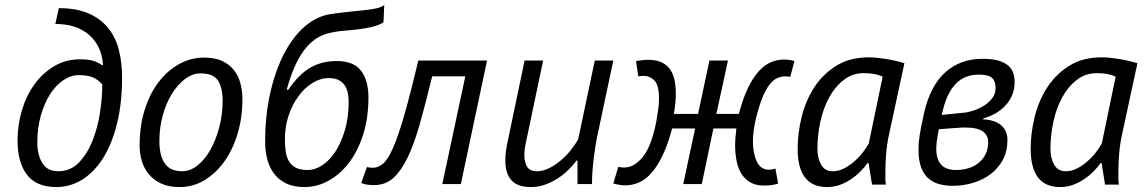

<svg xmlns="http://www.w3.org/2000/svg" viewBox="-20 -745 4633 777"><path d="M305 -505Q339 -505 358.5 -498.5Q378 -492 392 -482H397Q392 -558 341.5 -603Q291 -648 204 -648L218 -712Q291 -712 340 -690Q389 -668 419 -630Q449 -592 461.5 -541Q474 -490 474 -432Q474 -327 453.5 -244.5Q433 -162 397 -105Q361 -48 312.5 -18Q264 12 208 12Q127 12 89 -38Q51 -88 51 -176Q51 -239 68.5 -298Q86 -357 119 -403Q152 -449 199 -477Q246 -505 305 -505ZM299 -441Q267 -441 237 -421Q207 -401 183.5 -365Q160 -329 145.5 -278.5Q131 -228 131 -168Q131 -119 151 -85.5Q171 -52 216 -52Q265 -52 299 -87Q333 -122 354 -174.5Q375 -227 384.5 -288.5Q394 -350 394 -403Q377 -423 355.5 -432Q334 -441 299 -441Z M545 -156Q545 -235 565.5 -300.5Q586 -366 622 -413Q658 -460 705.5 -486Q753 -512 807 -512Q849 -512 878.5 -498.5Q908 -485 926.5 -461.5Q945 -438 953 -407.5Q961 -377 961 -344Q961 -269 941.5 -204Q922 -139 887.5 -91Q853 -43 807 -15.5Q761 12 707 12Q662 12 631.5 -2.5Q601 -17 581.5 -41Q562 -65 553.5 -95Q545 -125 545 -156ZM625 -174Q625 -115 647 -83.5Q669 -52 717 -52Q750 -52 779.5 -75.5Q809 -99 831.5 -139Q854 -179 867.5 -230.5Q881 -282 881 -338Q881 -389 862.5 -418.5Q844 -448 792 -448Q759 -448 729 -425.5Q699 -403 675.5 -365Q652 -327 638.5 -277.5Q625 -228 625 -174Z M1147 -382Q1189 -444 1235.5 -471Q1282 -498 1342 -498Q1411 -498 1441 -459Q1471 -420 1471 -350Q1471 -267 1449.5 -200Q1428 -133 1392 -86Q1356 -39 1309.5 -13.5Q1263 12 1212 12Q1168 12 1137.5 -3Q1107 -18 1088.5 -43Q1070 -68 1061.5 -101Q1053 -134 1053 -171Q1053 -277 1073.5 -368Q1094 -459 1129.5 -527.5Q1165 -596 1213 -637.5Q1261 -679 1317 -688Q1359 -694 1394 -697.5Q1429 -701 1457 -704Q1485 -707 1504.5 -711.5Q1524 -716 1535 -725L1532 -655Q1516 -643 1478.5 -634.5Q1441 -626 1366 -620Q1332 -617 1300.5 -608Q1269 -599 1240 -574Q1211 -549 1186 -503Q1161 -457 1140 -382ZM1133 -182Q1133 -156 1136 -133Q1139 -110 1149 -93Q1159 -76 1177 -66.5Q1195 -57 1225 -57Q1255 -57 1284.5 -76.5Q1314 -96 1337.5 -132Q1361 -168 1376 -219Q1391 -270 1391 -333Q1391 -352 1387.5 -369Q1384 -386 1375 -399.5Q1366 -413 1350.5 -421Q1335 -429 1310 -429Q1277 -429 1245 -409.5Q1213 -390 1188 -356Q1163 -322 1148 -277.5Q1133 -233 1133 -182Z M1863 -436H1729Q1703 -329 1680 -247Q1657 -165 1630.5 -109.5Q1604 -54 1572 -25Q1540 4 1495 4Q1478 4 1464.5 2Q1451 0 1442 -5L1465 -69Q1477 -66 1488 -66Q1510 -66 1529.5 -82Q1549 -98 1570 -145Q1591 -192 1615.5 -277Q1640 -362 1673 -500H1951L1845 0H1770Z M2178 -500 2108 -167Q2102 -140 2102 -117Q2102 -89 2113 -70.5Q2124 -52 2153 -52Q2177 -52 2201.5 -64Q2226 -76 2248.5 -95Q2271 -114 2289.5 -137Q2308 -160 2320 -182L2387 -500H2462L2399 -203Q2395 -186 2391 -161.5Q2387 -137 2383.5 -110Q2380 -83 2378 -57.5Q2376 -32 2376 -13V0H2317V-95H2313Q2298 -75 2278.5 -56Q2259 -37 2235.5 -22Q2212 -7 2185 2.5Q2158 12 2128 12Q2106 12 2087.5 7Q2069 2 2055 -10.5Q2041 -23 2033 -43.5Q2025 -64 2025 -96Q2025 -131 2035 -175L2103 -500Z M2700 -225Q2682 -158 2660.5 -114Q2639 -70 2615 -43.5Q2591 -17 2564.5 -6Q2538 5 2511 5Q2499 5 2486.5 3Q2474 1 2462 -2L2482 -70Q2494 -67 2506 -67Q2546 -67 2581 -109.5Q2616 -152 2636 -253Q2641 -282 2644 -304.5Q2647 -327 2647 -346Q2647 -399 2629 -418.5Q2611 -438 2583 -438Q2578 -438 2573 -437.5Q2568 -437 2563 -436L2554 -498Q2568 -500 2580 -501.5Q2592 -503 2603 -503Q2659 -503 2687 -470.5Q2715 -438 2715 -366Q2715 -348 2713 -327.5Q2711 -307 2707 -284H2805L2851 -500H2926L2879 -284H2970Q2987 -348 3007.5 -390Q3028 -432 3051.5 -457.5Q3075 -483 3100.5 -493.5Q3126 -504 3152 -504Q3174 -504 3195 -498L3178 -434Q3173 -435 3168 -435.5Q3163 -436 3158 -436Q3140 -436 3123.5 -428Q3107 -420 3092.5 -400.5Q3078 -381 3065 -349Q3052 -317 3040 -269Q3034 -244 3030.5 -220Q3027 -196 3027 -173Q3027 -125 3042.5 -91.5Q3058 -58 3092 -58Q3103 -58 3118 -63L3129 -2Q3113 3 3099 4.5Q3085 6 3072 6Q3038 6 3015.5 -7.5Q2993 -21 2979.5 -43.5Q2966 -66 2960.5 -95.5Q2955 -125 2955 -157Q2955 -174 2956.5 -191Q2958 -208 2960 -225H2867L2820 0H2745L2793 -225Z M3577 -197Q3569 -160 3566 -122Q3563 -84 3563 -51Q3563 -36 3563 -22.5Q3563 -9 3565 2H3509L3495 -85H3491Q3479 -68 3461.5 -50.5Q3444 -33 3423 -19Q3402 -5 3378 3.5Q3354 12 3327 12Q3208 12 3208 -143Q3208 -207 3224.5 -273Q3241 -339 3275.5 -392Q3310 -445 3364.5 -479Q3419 -513 3496 -513Q3524 -513 3564.5 -506.5Q3605 -500 3640 -489ZM3350 -52Q3374 -52 3396 -63.5Q3418 -75 3437.5 -92Q3457 -109 3472 -128.5Q3487 -148 3496 -165L3552 -435Q3522 -449 3476 -449Q3430 -449 3395 -422Q3360 -395 3336 -351.5Q3312 -308 3300 -253Q3288 -198 3288 -143Q3288 -105 3303 -78.5Q3318 -52 3350 -52Z M3719 -285Q3744 -397 3805 -452Q3866 -507 3956 -507Q3994 -507 4019 -500Q4044 -493 4059 -480.5Q4074 -468 4080 -451Q4086 -434 4086 -413Q4086 -360 4051.5 -321Q4017 -282 3960 -266L3958 -262Q4006 -260 4031.5 -238Q4057 -216 4057 -179Q4057 -133 4038.5 -98.5Q4020 -64 3989 -40.5Q3958 -17 3918 -5Q3878 7 3835 7Q3806 7 3780.5 0Q3755 -7 3736.5 -23.5Q3718 -40 3707.5 -68.5Q3697 -97 3697 -139Q3697 -154 3698 -167Q3699 -180 3701.5 -196Q3704 -212 3708 -233.5Q3712 -255 3719 -285ZM3779 -222Q3774 -195 3771.5 -176.5Q3769 -158 3769 -143Q3769 -57 3849 -57Q3875 -57 3898.5 -64Q3922 -71 3940 -85.5Q3958 -100 3968.5 -121Q3979 -142 3979 -171Q3979 -197 3957.5 -213Q3936 -229 3885 -229Q3882 -229 3877.5 -229Q3873 -229 3862.5 -228Q3852 -227 3832 -226Q3812 -225 3779 -222ZM3881 -289Q3896 -290 3918 -297Q3940 -304 3960.5 -316.5Q3981 -329 3995 -347Q4009 -365 4009 -389Q4009 -416 3995 -429.5Q3981 -443 3941 -443Q3884 -443 3849 -407Q3814 -371 3797 -304L3791 -280Z M4520 -197Q4512 -160 4509 -122Q4506 -84 4506 -51Q4506 -36 4506 -22.5Q4506 -9 4508 2H4452L4438 -85H4434Q4422 -68 4404.5 -50.5Q4387 -33 4366 -19Q4345 -5 4321 3.5Q4297 12 4270 12Q4151 12 4151 -143Q4151 -207 4167.5 -273Q4184 -339 4218.5 -392Q4253 -445 4307.5 -479Q4362 -513 4439 -513Q4467 -513 4507.5 -506.5Q4548 -500 4583 -489ZM4293 -52Q4317 -52 4339 -63.5Q4361 -75 4380.5 -92Q4400 -109 4415 -128.5Q4430 -148 4439 -165L4495 -435Q4465 -449 4419 -449Q4373 -449 4338 -422Q4303 -395 4279 -351.5Q4255 -308 4243 -253Q4231 -198 4231 -143Q4231 -105 4246 -78.5Q4261 -52 4293 -52Z"/></svg>

Font: PT Sans
Style: Italic
Weight: 400
Italic angle: -12°
Designer: A.Korolkova, O.Umpeleva, V.Yefimov
Foundry: ParaType Ltd
Version: Version 2.003W OFL